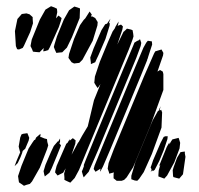

<svg xmlns="http://www.w3.org/2000/svg" viewBox="-20 -589 639 617"><path d="M169 -502 140 -437 135 -428 125 -425 119 -424 120 -432 121 -435 107 -421 95 -422 86 -423 83 -431 78 -441 82 -462 108 -526 126 -558 144 -569 155 -565 163 -561 164 -550 160 -530 168 -539 178 -531 176 -523ZM236 -531 211 -469 195 -436 180 -421 169 -420 161 -419 156 -430 153 -438 155 -446 163 -472 185 -526 202 -556 219 -568 229 -565 237 -562V-557ZM278 -458 245 -397 235 -387 218 -385 210 -389 200 -403 202 -416 218 -464 237 -508 249 -525 254 -530 268 -552 275 -542 272 -536H277L286 -531L294 -518L293 -507ZM28 -489 36 -528 43 -536 50 -544 65 -546 75 -543 85 -534V-528L86 -514L77 -486L57 -442L53 -435L41 -430L35 -431L31 -441ZM319 -464 297 -413 289 -396 286 -389 272 -383V-388L270 -404L281 -434L306 -492L318 -511L324 -513L330 -522L335 -529L332 -521L330 -514L333 -515L332 -506ZM394 -430 254 -92 234 -43 220 -17 206 -2 195 -7 187 -11V-19L186 -31L191 -48L183 -34L165 -25L157 -35L158 -41L162 -56L193 -127L197 -130L204 -142V-137L214 -145L223 -138L222 -127L210 -92L231 -131L232 -132V-131L244 -153L262 -183L272 -225L282 -267L303 -319L294 -306L289 -313L283 -323L285 -343L301 -391L327 -454L342 -488L349 -498L351 -503L361 -520L360 -512L358 -506L369 -510L375 -504L373 -493L357 -446L377 -487L380 -489L381 -491V-490L388 -497L401 -494L406 -492L408 -481L409 -472L406 -462ZM418 -403 295 -106 265 -37 249 -19 247 -24 243 -38 246 -45 250 -56 249 -58 251 -63 256 -76 287 -152 375 -364 408 -442 412 -452 423 -459 422 -457 430 -463 434 -451 432 -441ZM434 -349 335 -110 311 -54 302 -37V-42L303 -47L287 -37L281 -46L284 -57L315 -133L414 -372L441 -436L450 -452L455 -458L468 -456L469 -446L457 -409L454 -399L453 -398V-397V-396ZM505 -300 464 -187 408 -52 387 -19 379 -11 371 -8H355L345 -16V-30L346 -35L339 -33L331 -31L330 -36L326 -47L329 -65L346 -110L443 -344L475 -417L479 -424L499 -430L505 -419L504 -411L486 -359L494 -364L503 -359L505 -351ZM499 -179 468 -94 442 -36 427 -14 421 -8 413 -9 402 -13V-24L415 -68L471 -203L488 -233H490L493 -241L497 -248L495 -243L493 -234L498 -236L501 -228ZM37 -65 27 -55 32 -69 45 -100 44 -102 40 -118 45 -147 49 -157 54 -159 68 -161 74 -146 72 -137 61 -111 53 -104 51 -97 46 -84ZM131 -109 108 -50 83 -6 76 2 65 5 57 8 50 3 41 -3 40 -9 38 -23 49 -56 72 -112 85 -132 90 -139 93 -140 96 -147 110 -159V-153L109 -148L111 -149L123 -144L131 -142L132 -133L135 -122ZM492 -72 477 -43 471 -39 469 -42 464 -36 466 -41 467 -45 464 -51 467 -59 472 -74 496 -130 506 -149 511 -151H519L518 -142L506 -106ZM540 -67 517 -25 508 -15 500 -18 489 -22V-27L490 -41L495 -59L496 -60L491 -55L493 -60L497 -70L516 -117L524 -131L525 -125L528 -132L534 -141L542 -143L554 -146L556 -140L559 -130L557 -112ZM163 -89 146 -48 139 -34 124 -22 122 -29 120 -39 126 -59 144 -101 153 -120 166 -135 167 -134 173 -144V-133L171 -128L176 -122L173 -114ZM568 -29 556 -15 548 -17 537 -20 536 -25 535 -42 538 -52 549 -82 560 -100 566 -101 574 -102V-96L576 -85Z"/></svg>

Font: Rubik Marker Hatch
Style: Regular
Weight: 400
Designer: Hubert and Fischer, NaN
Foundry: Hubert & Fischer, NaN
Version: Version 2.200